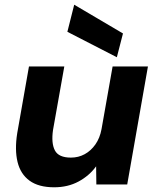

<svg xmlns="http://www.w3.org/2000/svg" viewBox="-20 -783 669 815"><path d="M210 12Q144 12 105.5 -16Q67 -44 54.5 -95.5Q42 -147 53 -217L103 -501H253L205 -231Q197 -175 213 -144.5Q229 -114 281 -114Q313 -114 339.5 -128.5Q366 -143 385 -170Q404 -197 411 -235L458 -501H608L520 0H389L388 -77Q359 -37 313.5 -12.5Q268 12 210 12ZM476 -540 266 -648 295 -763 502 -641Z"/></svg>

Font: DM Sans 18pt Black
Style: Italic
Weight: 900
Italic angle: -10°
Designer: Colophon Foundry, Jonny Pinhorn
Foundry: Colophon Foundry
Version: Version 4.004;gftools[0.9.30]